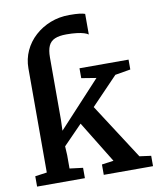

<svg xmlns="http://www.w3.org/2000/svg" viewBox="-91 -904 820 977"><g transform="rotate(-10 319.5 -416.0)"><path d="M21 0V-53.5L82 -62V-600.5Q82 -648.5 101.5 -690.8Q121 -733 155.8 -764.5Q190.5 -796 236 -813.8Q281.5 -831.5 333.5 -831.5Q367 -831.5 385.5 -829.2Q404 -827 414.5 -823V-716.5Q407.5 -722 392.5 -726.8Q377.5 -731.5 354.8 -734.2Q332 -737 302 -737Q264.5 -737 242 -727.2Q219.5 -717.5 209.5 -695.2Q199.5 -673 199.5 -636V-313.5L197.5 -257.5L414.5 -492L338 -504.5V-555.5H591.5V-504.5L512 -491L375 -348.5L560.5 -61.5L620 -53.5V0H365.5V-53.5L426.5 -62L294.5 -277L197 -177L199.5 -131V-62L268 -53.5V0Z"/></g></svg>

Font: Merriweather SemiBold
Style: Regular
Weight: 600
Version: Version 2.100